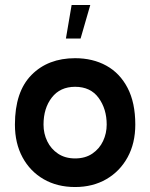

<svg xmlns="http://www.w3.org/2000/svg" viewBox="-20 -739 604 772"><path d="M282 13Q210 13 155.5 -18.5Q101 -50 70.5 -106.5Q40 -163 40 -238Q40 -370 106.5 -437.5Q173 -505 282 -505Q353 -505 407.5 -475Q462 -445 493 -385.5Q524 -326 524 -238Q524 -163 493 -106.5Q462 -50 407.5 -18.5Q353 13 282 13ZM282 -102Q323 -102 351.5 -121.5Q380 -141 394.5 -172Q409 -203 409 -238Q409 -301 376.5 -345.5Q344 -390 282 -390Q222 -390 188.5 -347Q155 -304 155 -238Q155 -202 170 -171Q185 -140 213.5 -121Q242 -102 282 -102ZM245 -584H304L343 -719H268Z"/></svg>

Font: Kulim Park
Style: Bold
Weight: 700
Designer: Noponies / Dale Sattler
Foundry: Noponies
Version: Version 1.000; ttfautohint (v1.8.3)